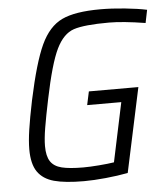

<svg xmlns="http://www.w3.org/2000/svg" viewBox="-51 -742 691 796"><g transform="rotate(-5 294.5 -344.0)"><path d="M52 -143Q52 -177 59 -224.5Q66 -272 81 -345Q114 -500 147.5 -572Q181 -644 235.5 -670Q290 -696 396 -696Q443 -696 497.5 -690.5Q552 -685 589 -677L578 -623Q484 -638 427 -638Q324 -638 280 -623.5Q236 -609 207 -549.5Q178 -490 148 -344Q133 -272 125.5 -226.5Q118 -181 118 -151Q118 -109 132.5 -87Q147 -65 179 -57Q211 -49 269 -49Q296 -49 334 -52Q372 -55 397 -59L449 -305H307L319 -361H525L450 -10Q408 -2 357.5 3Q307 8 267 8Q188 8 142.5 -4.5Q97 -17 74.5 -49.5Q52 -82 52 -143Z"/></g></svg>

Font: Saira Semi Condensed Light
Style: Italic
Weight: 300
Width: 4
Italic angle: -12°
Designer: Hector Gatti with collaboration of the Omnibus-Type team
Foundry: Omnibus-Type
Version: Version 1.001; ttfautohint (v1.8)